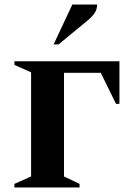

<svg xmlns="http://www.w3.org/2000/svg" viewBox="-20 -832 574 852"><path d="M44 0V-16L118 -49V-511L44 -544V-560H510V-371H495L427 -509H264V-49L333 -16V0ZM218 -635 301 -812H411Q411 -793 402 -777.5Q393 -762 371 -743L240 -635Z"/></svg>

Font: Spectral SC
Style: Bold
Weight: 700
Designer: Jean-Baptiste Levee
Foundry: Production Type
Version: Version 2.001